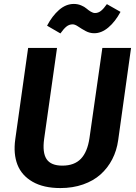

<svg xmlns="http://www.w3.org/2000/svg" viewBox="-20 -934 685 970"><path d="M456.1 -766.1Q433.1 -766.1 412.4 -777.3Q391.6 -788.6 375.2 -799.8Q358.9 -811 347.2 -811Q329.6 -811 315.7 -799.8Q301.8 -788.6 285.2 -765.1L217.8 -804.2Q243.7 -853.5 278.3 -883.8Q313 -914.1 353 -914.1Q372.6 -914.1 389.6 -907Q406.7 -899.9 416.7 -891.1Q426.8 -882.3 438.5 -875.2Q450.2 -868.2 460 -868.2Q476.6 -868.2 490.2 -879.2Q503.9 -890.1 520 -913.1L588.9 -874Q561.5 -823.7 527.1 -794.9Q492.7 -766.1 456.1 -766.1ZM642.1 -691.9 577.1 -226.1Q569.8 -173.3 547.1 -129.4Q524.4 -85.4 488.3 -53Q452.1 -20.5 399.9 -2.2Q347.7 16.1 285.2 16.1Q200.2 16.1 144.8 -15.6Q89.4 -47.4 68.1 -102.1Q46.9 -156.7 57.1 -230L122.1 -691.9H268.1L203.1 -232.9Q193.4 -163.1 215.3 -130.1Q237.3 -97.2 294.9 -97.2Q355.5 -97.2 388.7 -131.8Q421.9 -166.5 432.1 -236.8L497.1 -691.9Z"/></svg>

Font: FiraGO SemiBold
Style: Italic
Weight: 600
Italic angle: -8°
Designer: bBox Type GmbH
Foundry: bBox Type GmbH
Version: Version 1.001;PS 001.001;hotconv 1.0.88;makeotf.lib2.5.64775